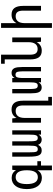

<svg xmlns="http://www.w3.org/2000/svg" viewBox="1302 -2102 1008 3652"><g transform="rotate(-90 1806.0 -276.0)"><path d="M393.6 -67.9Q371.6 -26.4 334.7 -5.1Q297.9 16.1 247.1 16.1Q198.2 16.1 159.2 -3.7Q120.1 -23.4 92.3 -60.5Q64.5 -98.1 50 -150.4Q35.6 -202.6 35.6 -269.5Q35.6 -336.9 50 -390.1Q64.5 -443.4 92.3 -481Q120.1 -518.6 159.2 -538.3Q198.2 -558.1 247.1 -558.1Q296.9 -558.1 334 -537.4Q371.1 -516.6 393.6 -475.1L402.3 -546.9H483.9V-69.8H565.9V0H483.9V208H393.6ZM261.7 -60.1Q327.6 -60.1 360.6 -113Q393.6 -166 393.6 -271Q393.6 -376 360.6 -429Q327.6 -481.9 261.7 -481.9Q196.3 -481.9 163.6 -429.2Q130.9 -376 130.9 -271Q130.9 -60.1 261.7 -60.1Z M770 13.2Q739.7 13.2 717.3 2.4Q694.8 -8.3 679.7 -37.1Q672.9 -50.3 667.7 -67.9Q662.6 -85.4 659.2 -108.6Q655.8 -131.8 654.1 -161.9Q652.3 -191.9 652.3 -230V-546.9H734.4V-233.9Q734.4 -175.8 737.3 -140.1Q738.8 -122.1 741.2 -107.7Q743.7 -93.3 749.8 -83Q755.9 -72.8 766.4 -67.4Q776.9 -62 794.4 -62Q816.4 -62 828.4 -69.8Q840.3 -77.6 847.2 -91.8Q855 -107.4 858.6 -140.6Q862.3 -173.8 862.3 -233.9V-546.9H944.3V-233.9Q944.3 -197.8 945.3 -173.1Q946.3 -148.4 948.2 -131.8Q950.2 -115.2 952.9 -105.5Q955.6 -95.7 958.5 -89.4Q964.8 -76.7 976.8 -69.3Q988.8 -62 1008.3 -62Q1029.3 -62 1040.3 -70.3Q1051.3 -78.6 1057.1 -91.8Q1065.4 -109.9 1068.6 -144.5Q1071.8 -179.2 1071.8 -233.9V-546.9H1153.3V0H1071.8V-46.9Q1038.6 13.2 975.1 13.2Q941.9 13.2 916.3 -3.2Q890.6 -19.5 876.5 -55.7Q859.4 -20.5 834.7 -3.7Q810.1 13.2 770 13.2Z M1626.5 -338.9Q1626.5 -412.6 1600.8 -447.3Q1575.2 -481.9 1520 -481.9Q1456.1 -481.9 1422.4 -438Q1388.7 -394 1388.7 -309.1V0H1298.8V-546.9H1379.9L1388.7 -464.8Q1412.6 -512.2 1453.6 -536.1Q1494.6 -560.1 1550.8 -560.1Q1635.3 -560.1 1676 -505.6Q1716.8 -451.2 1716.8 -338.9V138.2H1789.6V208H1626.5Z M1968.8 13.2Q1905.3 13.2 1879.4 -39.1Q1866.7 -65.4 1861.8 -103.5Q1856.9 -141.6 1856.9 -191.9V-546.9H1939V-233.9Q1939 -197.8 1939.9 -173.1Q1940.9 -148.4 1942.9 -131.8Q1944.8 -115.2 1947.5 -105.5Q1950.2 -95.7 1953.1 -89.4Q1959.5 -76.7 1971.4 -69.3Q1983.4 -62 2002.9 -62Q2023.9 -62 2034.9 -70.3Q2045.9 -78.6 2051.8 -91.8Q2060.1 -109.9 2063.2 -144.5Q2066.4 -179.2 2066.4 -233.9V-546.9H2147.9V-500Q2166 -532.2 2189.9 -546.1Q2213.9 -560.1 2246.1 -560.1Q2309.1 -560.1 2335 -507.8Q2347.7 -481.4 2352.5 -443.4Q2357.4 -405.3 2357.4 -355V0H2275.4V-313Q2275.4 -347.7 2274.4 -372.3Q2273.4 -397 2271.5 -413.8Q2269.5 -430.7 2267.1 -440.9Q2264.6 -451.2 2261.7 -457.5Q2254.9 -471.7 2241.5 -478.3Q2228 -484.9 2210.4 -484.9Q2193.8 -484.9 2183.3 -479.2Q2172.9 -473.6 2166.5 -463.4Q2160.2 -453.1 2157 -439.5Q2153.8 -425.8 2151.9 -409.7Q2149.9 -394 2148.9 -374Q2147.9 -354 2147.9 -329.1V0H2066.4V-46.9Q2048.3 -14.6 2024.4 -0.7Q2000.5 13.2 1968.8 13.2Z M2667 14.2Q2582.5 14.2 2542.2 -40.5Q2502 -95.2 2502 -207V-689.9H2419.9V-759.8H2591.8V-207Q2591.8 -133.3 2617.9 -98.6Q2644 -64 2698.7 -64Q2763.2 -64 2796.4 -108.2Q2829.6 -152.3 2829.6 -236.8V-546.9H2919.9V0H2838.4L2829.6 -82Q2805.7 -34.7 2764.9 -10.3Q2724.1 14.2 2667 14.2Z M3102.1 -759.8H3191.9V-464.8Q3215.8 -512.2 3256.8 -536.1Q3297.9 -560.1 3354 -560.1Q3438.5 -560.1 3479.2 -505.6Q3520 -451.2 3520 -338.9V0H3429.7V-338.9Q3429.7 -412.6 3404.1 -447.3Q3378.4 -481.9 3323.2 -481.9Q3259.3 -481.9 3225.6 -438Q3191.9 -394 3191.9 -309.1V208H3102.1Z"/></g></svg>

Font: Hack
Style: Regular
Weight: 400
Monospace: yes
Designer: Christopher Simpkins
Foundry: Christopher Simpkins
Version: Version 2.019; ttfautohint (v1.4.1) -l 4 -r 80 -G 350 -x 0 -